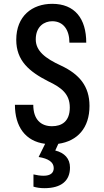

<svg xmlns="http://www.w3.org/2000/svg" viewBox="-20 -744 542 1004"><path d="M448 -190C448 -293 395 -356 299 -401C216 -439 167 -478 167 -538C167 -606 212 -633 253 -633C312 -633 343 -587 343 -521H431C431 -647 371 -724 253 -724C148 -724 65 -660 65 -536C65 -427 132 -370 232 -319C302 -286 345 -252 345 -182C345 -109 303 -84 252 -84C194 -84 154 -119 154 -196H58C58 -83 112 -5 216 8L182 77C233 85 261 104 261 135C261 160 244 175 208 175C190 175 172 172 155 168V232C171 237 190 240 212 240C301 240 346 201 346 132C346 85 317 55 269 43L285 8C385 -6 448 -75 448 -190Z"/></svg>

Font: Kathrein 67 Medium Condensed
Style: Regular
Weight: 500
Width: 3
Designer: Lazydogs Typefoundry, based on Open Sans by Ascender Corporation
Foundry: Lazydogs Typefoundry
Version: Version 1.003;PS 001.003;hotconv 1.0.88;makeotf.lib2.5.64775